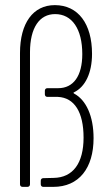

<svg xmlns="http://www.w3.org/2000/svg" viewBox="-20 -729 423 749"><path d="M68 0H87C93 0 97 -4 97 -10V-525C97 -621 134 -674 195 -674C261 -674 301 -616 301 -518C301 -432 266 -385 207 -385H165C159 -385 155 -381 155 -375V-361C155 -355 159 -351 165 -351H206C270 -348 306 -292 306 -192C306 -93 265 -36 189 -35L149 -34C143 -34 139 -30 139 -24V-10C139 -4 143 0 149 0H188C288 0 345 -73 345 -190C345 -276 316 -339 269 -364C266 -366 266 -368 269 -369C312 -390 339 -443 339 -519C339 -636 285 -709 194 -709C109 -709 58 -639 58 -522V-10C58 -4 62 0 68 0Z"/></svg>

Font: Barlow Condensed ExtraLight
Style: Regular
Weight: 275
Width: 3
Designer: Jeremy Tribby
Foundry: Tribby Type
Version: Version 1.422;hotconv 1.0.109;makeotfexe 2.5.65596